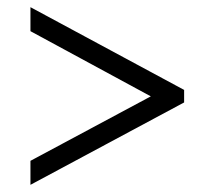

<svg xmlns="http://www.w3.org/2000/svg" viewBox="-20 -626 599 536"><path d="M65 -110V-177L401 -357L65 -539V-606L494 -375V-340Z"/></svg>

Font: Noto Serif Tamil
Style: Italic
Weight: 400
Italic angle: -12°
Designer: Indian Type Foundry, Tom Grace, and the Monotype Design Team
Foundry: Monotype Imaging Inc.
Version: Version 2.003